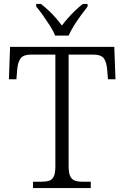

<svg xmlns="http://www.w3.org/2000/svg" viewBox="-20 -951 630 971"><path d="M147 0V-32H189Q213 -32 228.5 -37Q244 -42 252 -58.5Q260 -75 260 -109V-675H139Q98 -675 84 -655.5Q70 -636 67 -599L63 -550H25L31 -714H558L564 -550H526L522 -599Q519 -636 505.5 -655.5Q492 -675 449 -675H327V-111Q327 -77 335 -60Q343 -43 358.5 -37.5Q374 -32 398 -32H439V0ZM259 -771Q250 -794 233 -820.5Q216 -847 197.5 -873Q179 -899 163 -918V-931H187Q209 -914 227.5 -896.5Q246 -879 262 -860.5Q278 -842 293 -822Q308 -842 324.5 -860.5Q341 -879 359 -896.5Q377 -914 399 -931H423V-918Q408 -899 389 -873Q370 -847 353.5 -820.5Q337 -794 327 -771Z"/></svg>

Font: Noto Serif Gujarati Light
Style: Regular
Weight: 300
Version: Version 2.102